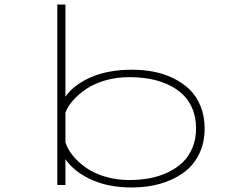

<svg xmlns="http://www.w3.org/2000/svg" viewBox="-20 -820 1090 851"><path d="M234 0V-800H270V-392Q309 -446 385 -478.5Q461 -511 565 -511Q616.5 -511 663 -501.8Q709.5 -492.5 750.8 -472Q792 -451.5 822 -421.8Q852 -392 869.5 -348.2Q887 -304.5 887 -251Q887 -184.5 860.5 -133.2Q834 -82 788.5 -51Q743 -20 686.5 -4.5Q630 11 565 11Q461.5 11 385.5 -23.5Q309.5 -58 270 -114V0ZM552 -478Q496.5 -478 447 -463.8Q397.5 -449.5 362.8 -426Q328 -402.5 304.2 -375.5Q280.5 -348.5 270 -321V-189Q280 -158 303.8 -129Q327.5 -100 362.5 -75.8Q397.5 -51.5 447 -36.8Q496.5 -22 552 -22Q600 -22 643 -30Q686 -38 724 -56Q762 -74 789.5 -100.2Q817 -126.5 833 -165Q849 -203.5 849 -251Q849 -299 833 -337.8Q817 -376.5 789.5 -402.2Q762 -428 723.8 -445.5Q685.5 -463 642.8 -470.5Q600 -478 552 -478Z"/></svg>

Font: League Mono Extended Thin
Style: Regular
Weight: 100
Width: 9
Designer: Tyler Finck
Foundry: The League of Moveable Type / Tyler Finck
Version: Version 2.210